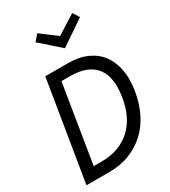

<svg xmlns="http://www.w3.org/2000/svg" viewBox="-215 -1000 973 1102"><g transform="rotate(-30 271.0 -448.5)"><path d="M177 0H24L132 -660H281.5Q356 -660 409.5 -635.2Q463 -610.5 495 -566.5Q541.5 -500 541.5 -402.5Q541.5 -367.5 535 -328Q523 -256 494 -195.5Q465 -135 419.2 -92Q373.5 -49 312.5 -24.5Q251.5 0 177 0ZM169 -74.5Q229 -74.5 277.2 -92.5Q325.5 -110.5 361.5 -143.8Q397.5 -177 420.8 -224.5Q444 -272 453.5 -332Q460 -369.5 460 -402.5Q460 -421.5 457.5 -439Q452 -486 428 -519.8Q404 -553.5 361.2 -571.5Q318.5 -589.5 254.5 -589.5H198.5L115 -74.5ZM310.5 -743 181 -857 215.5 -897 321 -817.5 447.5 -897 474.5 -854.5Z"/></g></svg>

Font: Lucymar Sans
Style: Italic
Weight: 400
Italic angle: -10°
Foundry: The League of Moveable Type (original font) / Main changes by Cristiano Sobral with portions from Mirco Monsees
Version: Version 2.00;August 30, 2020;FontCreator 13.0.0.2681 64-bit